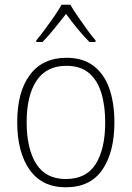

<svg xmlns="http://www.w3.org/2000/svg" viewBox="-20 -784 559 814"><path d="M465 -265Q465 -139 414 -64.5Q363 10 259 10Q158 10 105.5 -64.5Q53 -139 53 -266Q53 -395 107 -467Q161 -539 262 -539Q332 -539 377 -504.5Q422 -470 443.5 -408.5Q465 -347 465 -265ZM93 -266Q93 -154 133.5 -89.5Q174 -25 259 -25Q346 -25 386 -89Q426 -153 426 -265Q426 -336 409.5 -390Q393 -444 357 -474.5Q321 -505 262 -505Q177 -505 135 -442Q93 -379 93 -266ZM278 -764Q291 -742 310.5 -713.5Q330 -685 350 -657.5Q370 -630 385 -613V-606H359Q334 -631 307.5 -663.5Q281 -696 260 -725Q238 -697 211.5 -664Q185 -631 160 -606H134V-613Q150 -632 170.5 -659.5Q191 -687 210 -714.5Q229 -742 241 -764Z"/></svg>

Font: Noto Sans Gujarati SemiCondensed ExtraLight
Style: Regular
Weight: 200
Width: 4
Designer: Jelle Bosma - Monotype Design Team, Universal Thirst
Foundry: Monotype Imaging Inc.
Version: Version 2.106; ttfautohint (v1.8.4.7-5d5b)